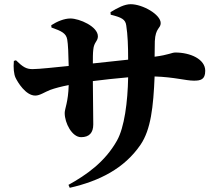

<svg xmlns="http://www.w3.org/2000/svg" viewBox="-20 -827 1040 914"><path d="M46 -537C43 -504 46 -474 54 -457C64 -436 102 -372 148 -372C170 -372 193 -389 219 -399C241 -407 271 -415 307 -422C305 -341 288 -310 288 -289C288 -241 323 -174 366 -174C405 -174 424 -195 424 -235L422 -441C469 -447 532 -454 590 -459C588 -341 572 -220 537 -158C480 -56 391 6 306 53L312 67C453 35 572 -25 649 -138C698 -210 710 -317 716 -463C810 -460 864 -443 903 -443C935 -443 957 -448 957 -490C957 -546 885 -577 815 -577C797 -577 785 -566 716 -557L717 -631C720 -695 745 -691 745 -717C745 -758 659 -807 602 -807C573 -807 540 -790 506 -769L507 -757C559 -744 577 -735 581 -706C588 -660 590 -609 590 -543L422 -525C422 -550 422 -574 424 -590C427 -627 446 -630 446 -654C446 -701 358 -739 315 -739C286 -739 252 -725 224 -707L225 -696C274 -679 295 -668 300 -639C304 -617 306 -570 307 -513C246 -507 166 -498 135 -498C105 -498 89 -508 56 -540Z"/></svg>

Font: Noto Serif CJK HK Black
Style: Regular
Weight: 900
Designer: Ryoko NISHIZUKA 西塚涼子 (kana & ideographs); Frank Grießhammer (Latin, Greek & Cyrillic); Wenlong ZHANG 张文龙 (bopomofo); San
Foundry: Adobe
Version: Version 2.001;hotconv 1.1.0;makeotfexe 2.6.0